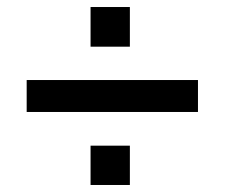

<svg xmlns="http://www.w3.org/2000/svg" viewBox="-20 -559 640 547"><path d="M56 -240V-331H544V-240ZM238 -32V-144H350V-32ZM238 -426V-539H350V-426Z"/></svg>

Font: Nunito Sans 6pt
Style: Bold
Weight: 700
Version: Version 3.101;gftools[0.9.27]